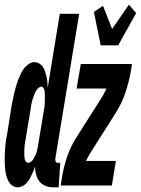

<svg xmlns="http://www.w3.org/2000/svg" viewBox="-45 -794 603 822"><path d="M32 8Q19 8 8.5 1Q-2 -6 -8 -17Q-14 -28 -17.5 -40Q-21 -52 -22.5 -65Q-24 -78 -24.5 -91Q-25 -104 -25 -117Q-25 -130 -24 -143.5Q-23 -157 -22 -170.5Q-21 -184 -19 -197Q-17 -210 -14 -223L5 -343Q8 -357 10.5 -370Q13 -383 16 -396Q19 -409 23 -422.5Q27 -436 31.5 -448.5Q36 -461 42 -474Q48 -487 56 -498.5Q64 -510 76.5 -519Q89 -528 101 -528Q113 -528 123 -522Q133 -516 139 -507Q145 -498 148.5 -486.5Q152 -475 154.5 -464Q157 -453 158 -441Q159 -429 159 -417L211 -735H294L192 -116Q191 -109 193 -103Q195 -97 201 -97H213L206 8H183Q166 8 150 2Q134 -4 124 -17Q114 -30 109.5 -46.5Q105 -63 105 -81Q102 -71 98 -62Q94 -53 90 -44Q86 -35 80.5 -26Q75 -17 68 -9.5Q61 -2 51 3Q41 8 32 8ZM75 -97Q83 -97 89.5 -103Q96 -109 100 -116.5Q104 -124 107.5 -131.5Q111 -139 113 -147Q115 -155 116.5 -163Q118 -171 119 -178L139 -298Q140 -305 141 -311.5Q142 -318 143.5 -325Q145 -332 145.5 -338.5Q146 -345 146.5 -351.5Q147 -358 147 -365Q147 -372 147 -378.5Q147 -385 147 -391.5Q147 -398 146 -404Q145 -410 141.5 -416.5Q138 -423 133 -423Q126 -423 120 -418Q114 -413 110 -406.5Q106 -400 103.5 -393.5Q101 -387 98.5 -380.5Q96 -374 94 -367Q92 -360 90.5 -353.5Q89 -347 88 -340Q87 -333 86 -326L66 -206Q65 -200 64 -194.5Q63 -189 62 -183Q61 -177 60.5 -171Q60 -165 59.5 -159Q59 -153 59 -147Q59 -141 59 -135Q59 -129 59.5 -123.5Q60 -118 61 -112.5Q62 -107 66 -102Q70 -97 75 -97ZM386 -600 357 -743 396 -769 435 -670 507 -774 538 -738 461 -600ZM215 0 220 -33Q227 -77 242 -122Q257 -167 283 -207L394 -382Q398 -390 402.5 -398Q407 -406 411 -415H283L301 -520H520L515 -488Q507 -443 492 -398Q477 -353 452 -313L341 -138Q336 -130 332 -122Q328 -114 323 -105H451L434 0Z"/></svg>

Font: Iosevka Term Curly Extrabold
Style: Italic
Weight: 800
Italic angle: -9°
Designer: Belleve Invis
Foundry: Belleve Invis
Version: Version 32.3.0